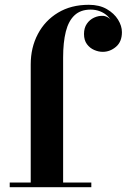

<svg xmlns="http://www.w3.org/2000/svg" viewBox="-20 -780 528 800"><path d="M350 -760Q394 -760 424.8 -742.2Q455.5 -724.5 471.8 -698.2Q488 -672 488 -646Q488 -606 463.2 -585Q438.5 -564 408 -564Q390.5 -564 372.5 -571.8Q354.5 -579.5 342.2 -596Q330 -612.5 330 -638.5Q330 -663.5 341.8 -680.8Q353.5 -698 372 -706.5Q390.5 -715 410 -714Q421.5 -713 432.2 -705.8Q443 -698.5 446.5 -686.5Q440 -702 427.2 -714Q414.5 -726 396.5 -733Q378.5 -740 357.5 -740Q316 -740 290.8 -716.5Q265.5 -693 254.2 -648.2Q243 -603.5 243 -540V-19.5H360.5V0H20.5V-19.5H108V-511.5Q108 -582 137.8 -638.2Q167.5 -694.5 221.8 -727.2Q276 -760 350 -760Z"/></svg>

Font: Bodoni Moda 11pt
Style: Bold
Weight: 700
Designer: Owen Earl
Foundry: indestructible type
Version: Version 2.004